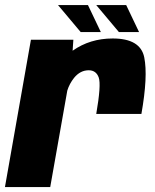

<svg xmlns="http://www.w3.org/2000/svg" viewBox="-43 -756 625 776"><path d="M346 -295.5Q366.5 -413.5 356 -442.8Q345.5 -472 315.5 -472Q281.5 -472 256.5 -441.5Q237.5 -417.5 229 -390L160 0H-23L82 -595.5H253.5L250.5 -551Q320.5 -600.5 412.5 -600.5Q524.5 -600.5 540 -524.2Q555.5 -448 528.5 -295.5ZM437.5 -626.5 346 -735.5H467L519 -626.5ZM283 -626.5 191.5 -735.5H312.5L364.5 -626.5Z"/></svg>

Font: Anybody ExtraBold
Style: Italic
Weight: 800
Italic angle: -10°
Designer: Tyler Finck
Foundry: Etcetera Type Company
Version: Version 1.010; ttfautohint (v1.8.3) -l 8 -r 50 -G 200 -x 14 